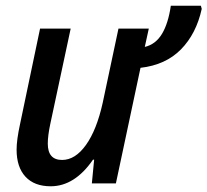

<svg xmlns="http://www.w3.org/2000/svg" viewBox="-20 -641 725 671"><path d="M38 -118Q38 -152 50 -207L120 -541H227L156 -209Q147 -167 147 -139Q147 -82 197 -82Q243 -82 280.5 -134.5Q318 -187 339 -282L394 -541H500L486 -477Q524 -486 546 -522.5Q568 -559 577 -621H682L685 -610Q666 -523 612.5 -468.5Q559 -414 471 -404L385 0H301L309 -83H305Q241 10 157 10Q100 10 69 -23.5Q38 -57 38 -118Z"/></svg>

Font: Noto Sans UI NarrowMedium
Style: Italic
Weight: 500
Width: 4
Italic angle: -12°
Designer: Monotype Design Team
Foundry: Monotype Imaging Inc.
Version: Version 1.001